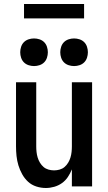

<svg xmlns="http://www.w3.org/2000/svg" viewBox="-20 -931 540 959"><path d="M209 8Q185 8 161.5 0.5Q138 -7 120.5 -23Q103 -39 91 -60.5Q79 -82 72 -105Q65 -128 62.5 -152Q60 -176 60 -200V-520H161V-200Q161 -186 162.5 -172Q164 -158 168 -144.5Q172 -131 179.5 -118.5Q187 -106 197.5 -97Q208 -88 222 -84Q236 -80 250 -80Q264 -80 278 -84Q292 -88 302.5 -97Q313 -106 320.5 -118.5Q328 -131 332 -144.5Q336 -158 337.5 -172Q339 -186 339 -200V-520H440V0H339V-85Q331 -65 319 -47Q307 -29 289.5 -16.5Q272 -4 251 2Q230 8 209 8ZM350 -601Q336 -601 322.5 -605.5Q309 -610 299.5 -619.5Q290 -629 285.5 -642.5Q281 -656 281 -670Q281 -684 285.5 -697.5Q290 -711 299.5 -720.5Q309 -730 322.5 -734.5Q336 -739 350 -739Q364 -739 377.5 -734.5Q391 -730 400.5 -720.5Q410 -711 414.5 -697.5Q419 -684 419 -670Q419 -656 414.5 -642.5Q410 -629 400.5 -619.5Q391 -610 377.5 -605.5Q364 -601 350 -601ZM150 -601Q136 -601 122.5 -605.5Q109 -610 99.5 -619.5Q90 -629 85.5 -642.5Q81 -656 81 -670Q81 -684 85.5 -697.5Q90 -711 99.5 -720.5Q109 -730 122.5 -734.5Q136 -739 150 -739Q164 -739 177.5 -734.5Q191 -730 200.5 -720.5Q210 -711 214.5 -697.5Q219 -684 219 -670Q219 -656 214.5 -642.5Q210 -629 200.5 -619.5Q191 -610 177.5 -605.5Q164 -601 150 -601ZM100 -839V-911H400V-839Z"/></svg>

Font: Iosevka SS18 Semibold
Style: Regular
Weight: 600
Monospace: yes
Designer: Belleve Invis
Foundry: Belleve Invis
Version: Version 25.1.1; ttfautohint (v1.8.4)